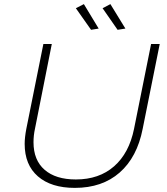

<svg xmlns="http://www.w3.org/2000/svg" viewBox="-20 -913 812 934"><path d="M674 -286Q647 -148 562 -73.5Q477 1 344 1Q229 1 164.5 -55Q100 -111 100 -213Q100 -244 108 -286L191 -699H232L150 -286Q143 -254 143 -221Q143 -134 197 -87Q251 -40 349 -40Q462 -40 535 -104Q608 -168 632 -286L715 -699H757ZM388 -893 460 -774 423 -768 349 -873ZM517 -893 590 -774 552 -768 479 -873Z"/></svg>

Font: Gontserrat ExtraLight
Style: Italic
Weight: 275
Italic angle: -11.3°
Designer: Julieta Ulanovsky
Foundry: Julieta Ulanovsky
Version: Version 6.001